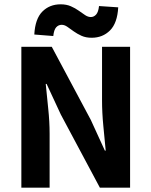

<svg xmlns="http://www.w3.org/2000/svg" viewBox="-20 -870 702 890"><path d="M79 0V-653H220L401 -314L466 -172H470Q465 -224 459 -286Q453 -348 453 -405V-653H583V0H443L262 -339L196 -481H192Q197 -428 203.5 -367Q210 -306 210 -250V0ZM405 -695Q378 -695 358 -704Q338 -713 322 -724.5Q306 -736 292.5 -745.5Q279 -755 266 -755Q251 -755 240.5 -743.5Q230 -732 227 -703L139 -710Q143 -783 176.5 -816.5Q210 -850 261 -850Q288 -850 308.5 -841Q329 -832 345 -820.5Q361 -809 374.5 -800Q388 -791 401 -791Q415 -791 425.5 -802.5Q436 -814 439 -842L528 -836Q524 -763 490 -729Q456 -695 405 -695Z"/></svg>

Font: Assistant ExtraLight
Style: Bold
Weight: 700
Version: Version 3.000